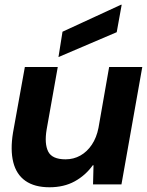

<svg xmlns="http://www.w3.org/2000/svg" viewBox="-20 -779 623 811"><path d="M189 12Q126 12 87.5 -15Q49 -42 36 -94Q23 -146 35 -219L85 -496H224L177 -232Q167 -172 183.5 -139Q200 -106 257 -106Q291 -106 319.5 -122Q348 -138 368 -168Q388 -198 396 -239L441 -496H581L493 0H373L375 -81H372Q341 -38 295.5 -13Q250 12 189 12ZM227 -538 244 -645 491 -759H494L473 -643Z"/></svg>

Font: DM Sans 36pt ExtraBold
Style: Italic
Weight: 800
Italic angle: -10°
Designer: Colophon Foundry, Jonny Pinhorn
Foundry: Colophon Foundry
Version: Version 4.004;gftools[0.9.30]